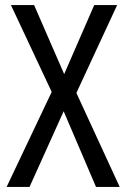

<svg xmlns="http://www.w3.org/2000/svg" viewBox="-20 -734 496 754"><path d="M450 0 280 -369 440 -714H350L232 -443L114 -714H23L183 -373L6 0H96L230 -297L357 0Z"/></svg>

Font: Noto Sans Telugu Condensed
Style: Regular
Weight: 400
Width: 3
Designer: Jelle Bosma - Monotype Design Team
Foundry: Monotype Imaging Inc.
Version: Version 2.005